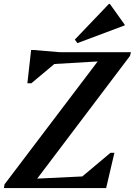

<svg xmlns="http://www.w3.org/2000/svg" viewBox="-21 -955 685 975"><path d="M-1 0 2 -19 475 -643 255 -630 138 -532H118L137 -701H151L282 -690H644L639 -671L168 -48L397 -59L540 -179H560L518 0ZM372 -736 359 -754 532 -935H537L612 -830V-826Z"/></svg>

Font: Platypi Medium
Style: Italic
Weight: 500
Italic angle: -13°
Designer: David Sargent
Foundry: Bolt Cutter Type
Version: Version 1.200; ttfautohint (v1.8.4.7-5d5b)